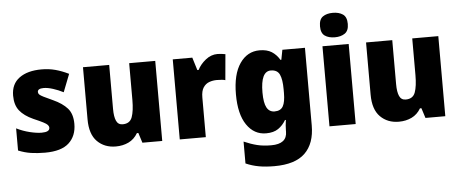

<svg xmlns="http://www.w3.org/2000/svg" viewBox="-60 -928 3166 1321"><g transform="rotate(-5 1523.0 -268.0)"><path d="M439 -170Q439 -87 386.5 -38.5Q334 10 221 10Q169 10 125 3.5Q81 -3 37 -21V-174Q81 -152 128.5 -140.5Q176 -129 210 -129Q265 -129 265 -158Q265 -169 257 -178Q249 -187 226.5 -198.5Q204 -210 160 -229Q98 -257 67 -296Q36 -335 36 -400Q36 -480 92.5 -521.5Q149 -563 246 -563Q297 -563 341.5 -551Q386 -539 433 -516L385 -393Q350 -411 313.5 -422.5Q277 -434 250 -434Q208 -434 208 -410Q208 -400 215.5 -392.5Q223 -385 244 -374.5Q265 -364 307 -345Q371 -316 405 -277.5Q439 -239 439 -170Z M1031 -553V0H894L872 -69H862Q838 -28 798.5 -9Q759 10 710 10Q632 10 582 -40Q532 -90 532 -193V-553H713V-249Q713 -195 726 -166.5Q739 -138 770 -138Q820 -138 835.5 -180.5Q851 -223 851 -300V-553Z M1462 -563Q1476 -563 1490.5 -561Q1505 -559 1516 -557L1500 -379Q1490 -382 1476.5 -383.5Q1463 -385 1441 -385Q1414 -385 1389 -376Q1364 -367 1348 -343Q1332 -319 1332 -274V0H1152V-553H1287L1314 -465H1323Q1342 -503 1379.5 -533Q1417 -563 1462 -563Z M1752 -563Q1803 -563 1835.5 -542.5Q1868 -522 1890 -485H1896L1909 -553H2065V-17Q2065 108 1997 174Q1929 240 1785 240Q1725 240 1678 231.5Q1631 223 1588 204V53Q1636 74 1678.5 84.5Q1721 95 1776 95Q1885 95 1885 10V1Q1885 -13 1886.5 -32.5Q1888 -52 1891 -70H1885Q1864 -34 1832 -12Q1800 10 1748 10Q1665 10 1614.5 -64Q1564 -138 1564 -275Q1564 -413 1615.5 -488Q1667 -563 1752 -563ZM1817 -418Q1747 -418 1747 -272Q1747 -200 1765 -167.5Q1783 -135 1819 -135Q1861 -135 1877.5 -164.5Q1894 -194 1894 -256V-281Q1894 -349 1878 -383.5Q1862 -418 1817 -418Z M2277 -776Q2319 -776 2346 -757.5Q2373 -739 2373 -691Q2373 -644 2345.5 -625.5Q2318 -607 2277 -607Q2234 -607 2207.5 -625.5Q2181 -644 2181 -691Q2181 -739 2207.5 -757.5Q2234 -776 2277 -776ZM2367 -553V0H2186V-553Z M2986 -553V0H2849L2827 -69H2817Q2793 -28 2753.5 -9Q2714 10 2665 10Q2587 10 2537 -40Q2487 -90 2487 -193V-553H2668V-249Q2668 -195 2681 -166.5Q2694 -138 2725 -138Q2775 -138 2790.5 -180.5Q2806 -223 2806 -300V-553Z"/></g></svg>

Font: Noto Sans Ethiopic SemiCondensed Black
Style: Regular
Weight: 900
Width: 4
Designer: Monotype Design Team
Foundry: Monotype Imaging Inc.
Version: Version 2.102; ttfautohint (v1.8.4.7-5d5b)